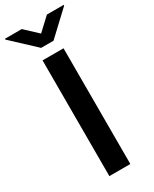

<svg xmlns="http://www.w3.org/2000/svg" viewBox="-282 -988 840 1045"><g transform="rotate(-30 137.5 -465.5)"><path d="M203.5 -727.3V0H71.7V-727.3ZM58.9 -931.5 137.8 -857.6 217 -931.5H322.4V-926.5L176.8 -790.1H99.1L-46.9 -926.5V-931.5Z"/></g></svg>

Font: Inter UI Semi Bold
Style: Regular
Weight: 600
Designer: Rasmus Andersson
Foundry: rsms
Version: 3.2;8d6f07862